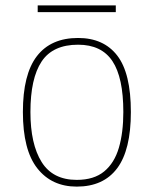

<svg xmlns="http://www.w3.org/2000/svg" viewBox="-20 -683 571 713"><path d="M265 10Q172 10 118.5 -58Q65 -126 65 -267Q65 -407 117 -474.5Q169 -542 270 -542Q365 -542 415.5 -476.5Q466 -411 466 -267Q466 -126 415 -58Q364 10 265 10ZM265 -15Q329 -15 367 -46.5Q405 -78 421.5 -134.5Q438 -191 438 -267Q438 -395 397.5 -456Q357 -517 270 -517Q176 -517 134.5 -454.5Q93 -392 93 -267Q93 -148 134.5 -81.5Q176 -15 265 -15ZM120 -638V-663H410V-638Z"/></svg>

Font: Noto Serif Tamil Thin
Style: Regular
Weight: 100
Designer: Indian Type Foundry, Tom Grace, and the Monotype Design Team
Foundry: Monotype Imaging Inc.
Version: Version 2.004; ttfautohint (v1.8.4.7-5d5b)